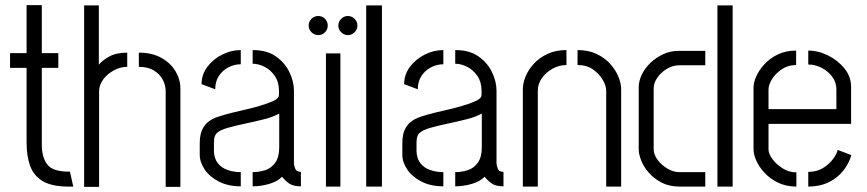

<svg xmlns="http://www.w3.org/2000/svg" viewBox="-20 -723 3359 744"><path d="M240 0Q178 -1 144 -22Q110 -43 96.5 -81Q83 -119 83 -171V-460H19V-517H83V-703H142V-517H206V-460H142V-162Q142 -114 163 -86Q184 -58 245 -58H251L264 0Z M306 1V-702H363V-472Q375 -488 402.5 -503.5Q430 -519 473 -519V-464Q446 -464 420.5 -450Q395 -436 379.5 -414.5Q364 -393 364 -370V1ZM622 1V-370Q622 -392 611 -413.5Q600 -435 577 -449.5Q554 -464 518 -464V-519Q569 -519 605 -499Q641 -479 660 -447Q679 -415 679 -380V1Z M913 -1Q864 -1 828 -19.5Q792 -38 773 -66.5Q754 -95 754 -123V-170Q754 -186 757.5 -202.5Q761 -219 771.5 -234.5Q782 -250 804 -262Q820 -270 850.5 -278.5Q881 -287 917 -295Q953 -303 985.5 -312.5Q1018 -322 1039.5 -332Q1061 -342 1061 -355V-372Q1061 -405 1045 -428.5Q1029 -452 1005.5 -464Q982 -476 959 -476V-529Q1014 -529 1049 -504.5Q1084 -480 1101.5 -443.5Q1119 -407 1119 -372V-90Q1119 -84 1123.5 -70.5Q1128 -57 1146 -57V-1Q1116 -1 1100.5 -12Q1085 -23 1073 -38Q1054 -19 1022 -10Q990 -1 959 -1V-56Q984 -56 1007.5 -63.5Q1031 -71 1046.5 -92.5Q1062 -114 1062 -152V-283Q1039 -270 1003.5 -261Q968 -252 930 -244Q892 -236 862 -227.5Q832 -219 820 -207Q809 -197 809 -171V-137Q810 -108 824.5 -90Q839 -72 862.5 -64Q886 -56 913 -56ZM814 -377 761 -397Q761 -434 783.5 -464Q806 -494 841 -511.5Q876 -529 913 -529V-474Q888 -474 865 -462Q842 -450 828 -428.5Q814 -407 814 -377Z M1328 -587Q1313 -587 1302 -598Q1291 -609 1291 -624Q1291 -639 1302 -650Q1313 -661 1328 -661Q1343 -661 1354 -650Q1365 -639 1365 -624Q1365 -609 1354 -598Q1343 -587 1328 -587ZM1213 -587Q1198 -587 1187 -598Q1176 -609 1176 -624Q1176 -639 1187 -650Q1198 -661 1213 -661Q1229 -661 1239.5 -650Q1250 -639 1250 -624Q1250 -609 1239.5 -598Q1229 -587 1213 -587ZM1243 0V-516H1299V0Z M1399 0V-702H1460V0Z M1698 -1Q1649 -1 1613 -19.5Q1577 -38 1558 -66.5Q1539 -95 1539 -123V-170Q1539 -186 1542.5 -202.5Q1546 -219 1556.5 -234.5Q1567 -250 1589 -262Q1605 -270 1635.5 -278.5Q1666 -287 1702 -295Q1738 -303 1770.5 -312.5Q1803 -322 1824.5 -332Q1846 -342 1846 -355V-372Q1846 -405 1830 -428.5Q1814 -452 1790.5 -464Q1767 -476 1744 -476V-529Q1799 -529 1834 -504.5Q1869 -480 1886.5 -443.5Q1904 -407 1904 -372V-90Q1904 -84 1908.5 -70.5Q1913 -57 1931 -57V-1Q1901 -1 1885.5 -12Q1870 -23 1858 -38Q1839 -19 1807 -10Q1775 -1 1744 -1V-56Q1769 -56 1792.5 -63.5Q1816 -71 1831.5 -92.5Q1847 -114 1847 -152V-283Q1824 -270 1788.5 -261Q1753 -252 1715 -244Q1677 -236 1647 -227.5Q1617 -219 1605 -207Q1594 -197 1594 -171V-137Q1595 -108 1609.5 -90Q1624 -72 1647.5 -64Q1671 -56 1698 -56ZM1599 -377 1546 -397Q1546 -434 1568.5 -464Q1591 -494 1626 -511.5Q1661 -529 1698 -529V-474Q1673 -474 1650 -462Q1627 -450 1613 -428.5Q1599 -407 1599 -377Z M2006 -377Q2006 -401 2017 -427.5Q2028 -454 2049.5 -477Q2071 -500 2102.5 -514.5Q2134 -529 2175 -529V-471Q2147 -471 2121.5 -457Q2096 -443 2080 -420.5Q2064 -398 2064 -372V0H2006ZM2329 -372Q2329 -390 2316 -413Q2303 -436 2278.5 -453.5Q2254 -471 2218 -471V-529Q2259 -529 2290.5 -514.5Q2322 -500 2343.5 -476.5Q2365 -453 2376 -426.5Q2387 -400 2387 -377V0H2329Z M2614 0Q2573 0 2543.5 -15.5Q2514 -31 2494 -54Q2474 -77 2464.5 -101.5Q2455 -126 2455 -144V-385Q2455 -409 2467 -434Q2479 -459 2500.5 -479.5Q2522 -500 2550 -513Q2578 -526 2611 -526H2713V-470H2612Q2587 -470 2564.5 -456.5Q2542 -443 2527.5 -422.5Q2513 -402 2513 -380V-146Q2513 -123 2529 -102.5Q2545 -82 2567.5 -69Q2590 -56 2612 -56H2713V0ZM2760 0V-702H2819V0Z M3066 0Q3026 0 2994.5 -15.5Q2963 -31 2942 -54Q2921 -77 2910.5 -101Q2900 -125 2900 -144V-385Q2900 -403 2910.5 -427Q2921 -451 2942 -474Q2963 -497 2994 -512Q3025 -527 3065 -527V-471Q3034 -471 3010 -455Q2986 -439 2972 -417Q2958 -395 2958 -377V-300H3221V-377Q3221 -404 3205 -425.5Q3189 -447 3164 -460Q3139 -473 3112 -473V-527Q3151 -527 3189 -508Q3227 -489 3252.5 -457.5Q3278 -426 3278 -386V-243H2958V-144Q2958 -128 2972.5 -107.5Q2987 -87 3012 -71Q3037 -55 3066 -55ZM3112 0V-57Q3145 -57 3168.5 -71.5Q3192 -86 3207 -105.5Q3222 -125 3226 -142L3279 -122Q3270 -90 3248 -62Q3226 -34 3191.5 -17Q3157 0 3112 0Z"/></svg>

Font: Stick No Bills Light
Style: Regular
Weight: 300
Version: Version 2.000